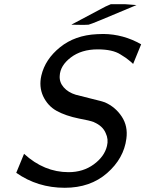

<svg xmlns="http://www.w3.org/2000/svg" viewBox="-20 -872 689 910"><path d="M318 -755 480 -841 505 -852H513H574L627 -848Q410 -756 400 -755Q390 -754 376 -754Q362 -754 344.5 -754.5Q327 -755 318 -755ZM57 -53 94 -143Q189 -56 305 -56Q374 -56 424.5 -93Q475 -130 487 -180Q495 -212 481 -241Q467 -275 425 -293H426Q405 -301 355 -310Q291 -323 248.5 -346.5Q206 -370 184 -417Q164 -462 176 -514Q194 -591 264.5 -648Q335 -705 439 -710Q449 -711 470 -711Q565 -710 649 -662L611 -569Q601 -579 589 -588L576 -598Q575 -599 551 -614Q514 -638 443 -638Q366 -638 315.5 -599.5Q265 -561 263 -512Q261 -482 282 -458Q303 -434 339 -423Q356 -418 412 -404.5Q468 -391 477 -387Q527 -365 557 -319.5Q587 -274 579 -215Q567 -121 487.5 -51.5Q408 18 287 18Q158 18 57 -53Z"/></svg>

Font: Coval
Style: Book Italic
Weight: 350
Foundry: Context Ltd
Version: Version 001.000